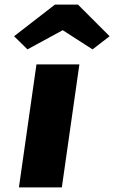

<svg xmlns="http://www.w3.org/2000/svg" viewBox="-20 -812 495 832"><path d="M62 0 138 -533H324L248 0ZM99 -598 41 -655 218 -792H318L455 -655L381 -598L238 -690H268Z"/></svg>

Font: Lexend ExtBd
Style: Italic
Weight: 800
Italic angle: -8.13011°
Designer: Bonnie Shaver-Troup, Thomas Jockin
Foundry: Lexend
Version: Version 1.007